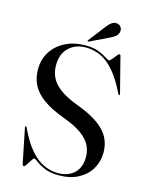

<svg xmlns="http://www.w3.org/2000/svg" viewBox="-129 -951 813 1045"><g transform="rotate(15 277.5 -429.0)"><path d="M304.5 11Q256 11 225 -2.5Q194 -16 176.8 -29.5Q159.5 -43 153 -43Q150 -43 144.2 -34.8Q138.5 -26.5 131.8 -15.5Q125 -4.5 119 3.8Q113 12 109.5 12Q106.5 12 104 10Q101.5 8 100.5 4.5L60.5 -192.5Q60 -195.5 60.2 -197.2Q60.5 -199 62 -199.5Q64 -201 66 -199.8Q68 -198.5 69 -196Q103.5 -121 140.8 -78.2Q178 -35.5 217.2 -17.5Q256.5 0.5 297.5 0.5Q354.5 0.5 388.8 -31.8Q423 -64 423 -123Q423 -158.5 407.8 -188.8Q392.5 -219 355.8 -246Q319 -273 254 -297Q177.5 -325 132.2 -357.5Q87 -390 67 -429.2Q47 -468.5 47 -517.5Q47 -575 75.2 -618.2Q103.5 -661.5 152.5 -685.8Q201.5 -710 263 -710Q308.5 -710 337.8 -698.8Q367 -687.5 383.5 -676Q400 -664.5 407.5 -664.5Q413 -664.5 422.5 -676.2Q432 -688 441.2 -699.5Q450.5 -711 454.5 -711Q457 -711 458.8 -709.8Q460.5 -708.5 461.5 -704.5L513 -503.5Q514 -501 513.8 -499.2Q513.5 -497.5 511.5 -496Q510 -495.5 508 -496.5Q506 -497.5 505 -499.5Q468 -576 430.2 -619.8Q392.5 -663.5 352.5 -681.5Q312.5 -699.5 269 -699.5Q211 -699.5 173.5 -664Q136 -628.5 136 -564Q136 -527.5 150.8 -496.2Q165.5 -465 201.2 -437.8Q237 -410.5 300 -386.5Q379.5 -357.5 425.2 -324.5Q471 -291.5 490 -254Q509 -216.5 509 -172Q509 -121 484.8 -79.5Q460.5 -38 414.8 -13.5Q369 11 304.5 11ZM340 -832.5Q354 -851.5 367.5 -861.5Q381 -871.5 395.5 -870Q411.5 -869 419.8 -857.8Q428 -846.5 427 -835Q425.5 -815.5 411.2 -804Q397 -792.5 378 -784L275 -734.5Q274 -734 271.8 -733.8Q269.5 -733.5 268.5 -735Q267.5 -736 268 -738Q268.5 -740 270 -741.5Z"/></g></svg>

Font: Fraunces 96pt
Style: Regular
Weight: 400
Version: Version 1.000;[b76b70a41]